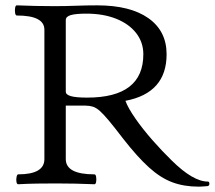

<svg xmlns="http://www.w3.org/2000/svg" viewBox="-20 -686 803 718"><path d="M723 12Q668 12 624 -4.5Q580 -21 536.5 -60.5Q493 -100 440 -168Q408 -210 387.5 -234.5Q367 -259 353.5 -271Q340 -283 327.5 -287Q315 -291 300 -291H226V-91Q226 -34 333 -34Q338 -34 339.5 -24.5Q341 -15 339.5 -6Q338 3 333 3Q262 0 191 0Q155 0 119.5 0.5Q84 1 48 3Q43 3 41.5 -6Q40 -15 42 -24.5Q44 -34 48 -34Q146 -34 146 -91V-575Q146 -628 43 -628Q38 -628 36.5 -637.5Q35 -647 36.5 -656.5Q38 -666 43 -666Q114 -663 183 -663Q223 -663 263 -664.5Q303 -666 343 -666Q467 -666 535 -618Q603 -570 603 -483Q603 -338 449 -309Q459 -282 486.5 -242.5Q514 -203 550.5 -161.5Q587 -120 622 -86Q702 -7 757 -7Q763 -7 763 1Q763 9 756 10Q743 11 735.5 11.5Q728 12 723 12ZM306 -321Q516 -321 516 -483Q516 -528 489 -562.5Q462 -597 414 -616Q366 -635 303 -635Q263 -635 244.5 -629.5Q226 -624 226 -611V-343Q226 -332 245 -326.5Q264 -321 306 -321Z"/></svg>

Font: Junicode SmExp
Style: Regular
Weight: 400
Width: 6
Designer: Peter S. Baker
Version: Version 2.205; ttfautohint (v1.8.4)